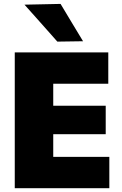

<svg xmlns="http://www.w3.org/2000/svg" viewBox="-20 -988 638 1008"><path d="M57.5 0Q57.5 -56.5 57.5 -109.8Q57.5 -163 57.5 -230.5V-474.5Q57.5 -544.5 57.5 -599.8Q57.5 -655 57.5 -713H548.5V-548.5Q504.5 -548.5 454.2 -548.5Q404 -548.5 336 -548.5H174L259.5 -680Q259.5 -622 259.5 -566.8Q259.5 -511.5 259.5 -441V-264Q259.5 -196.5 259.5 -143Q259.5 -89.5 259.5 -33L187 -164.5H350Q407 -164.5 457.2 -164.5Q507.5 -164.5 554 -164.5V0ZM212 -283.5V-433H338Q401.5 -433 447 -433Q492.5 -433 535 -433V-283.5Q490.5 -283.5 445 -283.5Q399.5 -283.5 337.5 -283.5ZM281 -769.5Q253.5 -801 225 -832.8Q196.5 -864.5 167.8 -897.2Q139 -930 108.5 -963.5L298 -967.5Q327.5 -918 357 -869.2Q386.5 -820.5 416 -771.5Z"/></svg>

Font: Commissioner Thin ExtraBold
Style: Regular
Weight: 800
Version: Version 1.000